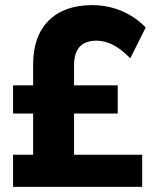

<svg xmlns="http://www.w3.org/2000/svg" viewBox="-20 -727 594 747"><path d="M30.8 0V-125H108.9V-285.2H30.8V-395H108.9V-476.1Q108.9 -586.4 169.2 -646.7Q229.5 -707 338.9 -707Q398.9 -707 452.6 -684.6Q506.3 -662.1 546.9 -620.1L486.8 -500Q420.9 -568.8 356 -568.8Q268.1 -568.8 268.1 -473.1V-395H438V-285.2H268.1V-125H533.2V0Z"/></svg>

Font: Montserrat Semi Bold
Style: Regular
Weight: 600
Designer: Julieta Ulanovsky
Foundry: Julieta Ulanovsky
Version: Version 3.001;PS 003.001;hotconv 1.0.70;makeotf.lib2.5.58329